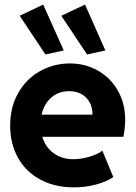

<svg xmlns="http://www.w3.org/2000/svg" viewBox="-20 -810 592 838"><path d="M24.4 -261.7Q24.4 -342.3 59.3 -403.8Q94.2 -465.3 153.8 -499Q213.4 -532.7 284.2 -533.2Q351.6 -533.2 407 -502Q462.4 -470.7 494.4 -414.6Q526.4 -358.4 526.4 -287.1Q525.9 -247.6 518.6 -212.9H164.6Q178.2 -167.5 214.1 -141.4Q250 -115.2 299.8 -115.2Q335 -115.2 371.3 -126.2Q407.7 -137.2 426.8 -152.3L474.6 -37.1Q443.8 -16.6 398.4 -4.4Q353 7.8 302.7 7.8Q218.8 7.8 155.5 -26.4Q92.3 -60.5 58.3 -121.8Q24.4 -183.1 24.4 -261.7ZM383.8 -309.6Q383.8 -340.8 370.8 -364Q357.9 -387.2 335 -399.7Q312 -412.1 282.2 -412.1Q235.4 -412.1 203.6 -384Q171.9 -356 161.6 -309.6ZM247.6 -741.2 351.1 -790 439.9 -589.8 359.9 -572.3ZM65.9 -741.2 168.5 -790 258.3 -589.8 178.2 -572.3Z"/></svg>

Font: Reddit Sans Vanilla ExtraBold
Style: Regular
Weight: 800
Designer: Stephen Hutchings
Foundry: Reddit
Version: Version 1.013